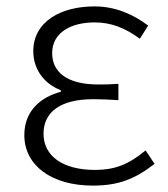

<svg xmlns="http://www.w3.org/2000/svg" viewBox="-20 -567 525 600"><path d="M270 13C348 13 400 -6 463 -55L435 -97C381 -52 337 -36 277 -36C177 -36 116 -79 116 -149C116 -217 169 -257 271 -257C296 -257 319 -256 350 -254V-305C323 -303 307 -303 287 -303C185 -303 143 -345 143 -401C143 -466 203 -497 276 -497C328 -497 372 -479 417 -446L443 -487C395 -523 340 -547 275 -547C171 -547 84 -500 84 -407C84 -354 114 -307 170 -285V-280C111 -265 56 -223 56 -145C56 -50 141 13 270 13Z"/></svg>

Font: Genne Gothic Light
Style: Regular
Weight: 300
Designer: Ryoko NISHIZUKA (kana & ideographs); Paul D. Hunt (Latin, Greek & Cyrillic); Wenlong ZHANG (bopomofo); Sandoll Communica
Foundry: Adobe Systems Incorporated
Version: Version 1.004;PS 1.004;hotconv 16.6.51;makeotf.lib2.5.65220